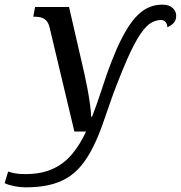

<svg xmlns="http://www.w3.org/2000/svg" viewBox="-132 -566 778 826"><path d="M-22 240Q-45 240 -70 235Q-95 230 -112 222L-97 172Q-86 176 -68.5 179.5Q-51 183 -24 183Q46 183 95 160.5Q144 138 178.5 96.5Q213 55 238 0H188L83 -441Q79 -461 71 -472.5Q63 -484 50 -489Q37 -494 17 -494H11L19 -536H165L231 -249Q237 -223 244 -186Q251 -149 255.5 -115Q260 -81 260 -64H264Q284 -115 298 -158.5Q312 -202 328 -248Q344 -294 369 -353Q393 -407 416 -444Q439 -481 463 -503.5Q487 -526 512.5 -536Q538 -546 566 -546Q595 -546 610.5 -532Q626 -518 626 -498Q626 -478 614 -466Q602 -454 588 -449Q587 -465 579 -472.5Q571 -480 560 -480Q541 -480 519.5 -468.5Q498 -457 473 -421Q448 -385 415 -311Q405 -288 393.5 -260Q382 -232 369.5 -200Q357 -168 344 -130.5Q331 -93 316 -50Q294 15 270 63.5Q246 112 218 146Q190 180 155 200.5Q120 221 76.5 230.5Q33 240 -22 240Z"/></svg>

Font: Noto Serif
Style: Italic
Weight: 400
Italic angle: -12°
Designer: Monotype Design Team
Foundry: Monotype Imaging Inc.
Version: Version 2.013